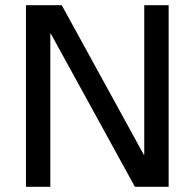

<svg xmlns="http://www.w3.org/2000/svg" viewBox="-20 -720 750 740"><path d="M80 -700H218L534 -124H536V-700H630V0H500L176 -590H174V0H80Z"/></svg>

Font: PT Root UI Medium
Style: Regular
Weight: 500
Designer: Vitaly Kuzmin
Foundry: ParaType Ltd.
Version: Version 2.001G